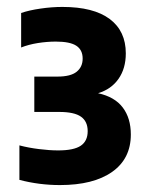

<svg xmlns="http://www.w3.org/2000/svg" viewBox="-20 -459 438 554"><path d="M153 75Q93 75 36 60V-39.5Q62.5 -32.5 92.8 -28.8Q123 -25 148 -25Q193 -25 213 -38.5Q233 -52 233 -80.5Q233 -108.5 213.8 -122.2Q194.5 -136 151 -136H79V-238H145.5Q184 -238 201.2 -252Q218.5 -266 218.5 -290Q218.5 -315 200.2 -327Q182 -339 141 -339Q116 -339 89.2 -334.8Q62.5 -330.5 41 -322V-421.5Q64 -429.5 96.8 -434.2Q129.5 -439 160 -439Q250 -439 296.5 -404.2Q343 -369.5 343 -305Q343 -261.5 322 -231.5Q301 -201.5 263 -190Q311 -179.5 334.2 -148.8Q357.5 -118 357.5 -71Q357.5 -1 303.5 37Q249.5 75 153 75Z"/></svg>

Font: Encode Sans Condensed ExtraBold
Style: Regular
Weight: 800
Width: 3
Designer: Multiple Designers
Foundry: Impallari Type
Version: Version 3.000; ttfautohint (v1.8.3) -l 8 -r 50 -G 200 -x 14 